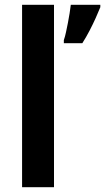

<svg xmlns="http://www.w3.org/2000/svg" viewBox="-20 -780 438 800"><path d="M398 -750Q390 -730 378.5 -704.5Q367 -679 353 -652Q339 -625 323 -600H246V-613Q251 -627 255 -646Q259 -665 263 -685Q267 -705 270 -724.5Q273 -744 275 -760H398ZM205 0H72V-760H205Z"/></svg>

Font: Noto Sans Display SemiBold
Style: Regular
Weight: 600
Designer: Monotype Design Team
Foundry: Monotype Imaging Inc.
Version: Version 2.003